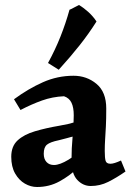

<svg xmlns="http://www.w3.org/2000/svg" viewBox="-20 -739 534 768"><path d="M274 -436Q327 -436 366 -403.5Q405 -371 405 -305Q405 -262 403.5 -233Q402 -204 400.5 -181.5Q399 -159 399 -135Q399 -107 402.5 -95.5Q406 -84 422 -84Q436 -84 464 -97L482 -53Q446 -28 413 -11.5Q380 5 343 5Q312 5 289 -19.5Q266 -44 266 -97Q266 -146 270.5 -193.5Q275 -241 275 -278Q275 -309 266 -328Q257 -347 236 -354Q190 -352 148 -337Q106 -322 62 -299L36 -342Q93 -384 151.5 -410Q210 -436 274 -436ZM345 -279 285 -196Q263 -191 246 -186Q229 -181 215 -178Q181 -171 168 -160.5Q155 -150 155 -124Q155 -103 166 -91Q177 -79 196 -79Q219 -79 254.5 -100.5Q290 -122 315 -155L334 -114Q318 -94 288.5 -65Q259 -36 218 -13.5Q177 9 128 9Q103 9 79.5 -4.5Q56 -18 40.5 -45Q25 -72 25 -112Q25 -154 50.5 -177.5Q76 -201 120 -214Q164 -227 217 -236Q253 -242 284 -251.5Q315 -261 345 -279ZM296 -719Q316 -707 334.5 -690Q353 -673 366 -653Q335 -604 299 -558.5Q263 -513 215 -460L172 -487Q201 -540 222 -593Q243 -646 258 -700Q266 -703 276.5 -709Q287 -715 296 -719Z"/></svg>

Font: Alkalami
Style: Regular
Weight: 400
Designer: Becca Hirsbrunner Spalinger
Foundry: SIL International
Version: Version 2.000